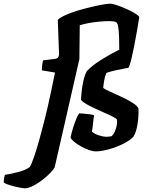

<svg xmlns="http://www.w3.org/2000/svg" viewBox="-196 -820 800 1040"><path d="M-63 200Q-69 200 -85.5 197Q-102 194 -121.5 189Q-141 184 -156 178.5Q-171 173 -176 168Q-176 160 -173.5 144.5Q-171 129 -169 127Q-135 122 -96 111.5Q-57 101 -35 85Q-25 69 -11.5 29.5Q2 -10 17.5 -65.5Q33 -121 49 -185Q64 -245 77 -307.5Q90 -370 102 -427L31 -439Q31 -457 33 -471.5Q35 -486 37 -493L102 -501Q113 -503 117.5 -507.5Q122 -512 124 -524L117 -713Q133 -727 162.5 -740Q192 -753 228 -763.5Q264 -774 299.5 -782.5Q335 -791 362 -795.5Q389 -800 401 -800Q414 -800 440 -791Q466 -782 493.5 -769.5Q521 -757 540 -744.5Q559 -732 558 -726Q553 -693 546 -652.5Q539 -612 531 -571.5Q523 -531 515.5 -499.5Q508 -468 500 -453Q468 -447 436.5 -440.5Q405 -434 380 -425Q373 -407 369.5 -390Q366 -373 363 -344Q374 -335 402.5 -322.5Q431 -310 464 -294.5Q497 -279 522.5 -263Q548 -247 554 -232Q556 -192 549 -148Q542 -104 527 -80Q508 -59 470.5 -40.5Q433 -22 392.5 -11Q352 0 323 0Q307 0 284.5 -8Q262 -16 241 -28Q220 -40 204.5 -53Q189 -66 186 -75Q192 -103 200.5 -130Q209 -157 218 -178Q227 -199 233 -206Q240 -206 258 -204.5Q276 -203 293 -200.5Q310 -198 314 -195Q311 -182 308.5 -156Q306 -130 302 -107Q316 -94 340.5 -86.5Q365 -79 379 -79Q384 -79 394 -80Q404 -81 408 -82Q423 -95 432 -124Q441 -153 437 -173Q434 -178 416 -187.5Q398 -197 371.5 -208.5Q345 -220 318 -232.5Q291 -245 270.5 -257Q250 -269 243 -279Q243 -293 246 -322.5Q249 -352 256 -383Q263 -414 274 -434Q300 -463 348 -493.5Q396 -524 450 -551Q450 -586 449 -618.5Q448 -651 444.5 -673.5Q441 -696 433 -700Q425 -705 400 -705.5Q375 -706 343 -703Q311 -700 282 -694.5Q253 -689 236 -683L234 -500L100 87Q95 97 77 116Q59 135 34.5 154Q10 173 -16 186.5Q-42 200 -63 200Z"/></svg>

Font: Texturina 72pt 72pt Black
Style: Italic
Weight: 900
Italic angle: -11°
Designer: Guillermo Torres Carreño
Foundry: Omnibus-Type
Version: Version 1.002; ttfautohint (v1.8.3)